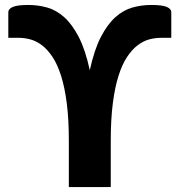

<svg xmlns="http://www.w3.org/2000/svg" viewBox="-20 -754 723 774"><path d="M13.5 -704Q13.5 -718.5 32 -726.2Q50.5 -734 94.5 -734Q133 -734 169.8 -723.8Q206.5 -713.5 238.8 -684.8Q271 -656 297.5 -604.8Q324 -553.5 342 -471Q360 -553.5 386.5 -604.8Q413 -656 445.2 -684.8Q477.5 -713.5 514.2 -723.8Q551 -734 589.5 -734Q633.5 -734 652 -726.2Q670.5 -718.5 670.5 -704V-601.5H628.5Q604.5 -601.5 580.2 -594.8Q556 -588 533.5 -570.5Q511 -553 491.5 -523.2Q472 -493.5 457.5 -447.5Q443 -401.5 434.8 -337.5Q426.5 -273.5 426.5 -187.5V0H257.5V-187.5Q257.5 -273.5 249.2 -337.5Q241 -401.5 226.5 -447.5Q212 -493.5 192.5 -523.2Q173 -553 150.5 -570.5Q128 -588 103.8 -594.8Q79.5 -601.5 55.5 -601.5H13.5Z"/></svg>

Font: Lato 2
Style: Regular
Weight: 900
Designer: Lukasz Dziedzic with Adam Twardoch and Botio Nikoltchev
Foundry: tyPoland Lukasz Dziedzic
Version: Version 2.015; 2015-08-06; http://www.latofonts.com/